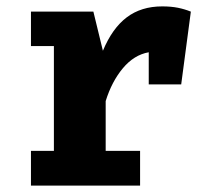

<svg xmlns="http://www.w3.org/2000/svg" viewBox="-20 -581 655 601"><path d="M76.9 0V-108.7H148.7V-436.9H76.9V-544.6H272.3L302.1 -422.1Q331.3 -492.3 376.7 -526.7Q422.1 -561 487.7 -561Q515.4 -561 536.9 -556.7Q558.5 -552.3 577.4 -544.6L547.2 -316.9H445.6V-417.4Q399.5 -409.2 364.6 -367.4Q329.7 -325.6 310.8 -264.6V-108.7H418.5V0Z"/></svg>

Font: FiraCode Nerd Font
Style: Bold
Weight: 700
Designer: Carrois Corporate, Edenspiekermann AG, Nikita Prokopov
Foundry: Carrois Corporate, Edenspiekermann AG, Nikita Prokopov
Version: Version 6.002;Nerd Fonts 2.1.0